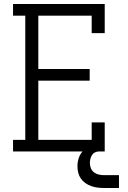

<svg xmlns="http://www.w3.org/2000/svg" viewBox="-20 -755 640 957"><path d="M45 0V-58H106V-677H45V-735H502V-590H437V-677H171V-411H427V-353H171V-58H437V-145H502V0ZM498 182Q482 182 466 180Q450 178 434.5 172.5Q419 167 405.5 157.5Q392 148 383 135Q374 122 370 106Q366 90 366 74Q366 52 373 31.5Q380 11 395 -4Q410 -19 431 -25.5Q452 -32 473 -32V0Q463 0 453.5 4.5Q444 9 438.5 18Q433 27 430.5 37Q428 47 428 57Q428 71 433 83.5Q438 96 448.5 104Q459 112 472 115Q485 118 498 118H573V182Z"/></svg>

Font: Iosevka Curly Slab LtEx
Style: Regular
Weight: 300
Width: 7
Monospace: yes
Designer: Belleve Invis
Foundry: Belleve Invis
Version: Version 11.1.0; ttfautohint (v1.8.3)